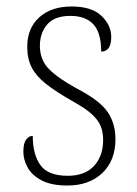

<svg xmlns="http://www.w3.org/2000/svg" viewBox="-20 -562 422 592"><path d="M188 10Q138 10 108 -6Q78 -22 65 -46Q52 -70 52 -94Q52 -120 60.5 -131.5Q69 -143 81 -143Q81 -86 104.5 -53Q128 -20 189 -20Q242 -20 270 -50.5Q298 -81 298 -130Q298 -154 290.5 -173Q283 -192 262.5 -210.5Q242 -229 202 -251Q151 -280 121 -304Q91 -328 77.5 -354.5Q64 -381 64 -418Q64 -475 101 -508.5Q138 -542 201 -542Q263 -542 293 -513Q323 -484 323 -448Q323 -403 292 -403Q292 -461 268 -487Q244 -513 197 -513Q148 -513 125.5 -486.5Q103 -460 103 -421Q103 -377 131.5 -348.5Q160 -320 217 -289Q288 -252 312 -216.5Q336 -181 336 -133Q336 -67 295.5 -28.5Q255 10 188 10Z"/></svg>

Font: Noto Serif Tamil SemiCondensed ExtraLight
Style: Regular
Weight: 200
Width: 4
Designer: Indian Type Foundry, Tom Grace, and the Monotype Design Team
Foundry: Monotype Imaging Inc.
Version: Version 2.004; ttfautohint (v1.8.4.7-5d5b)